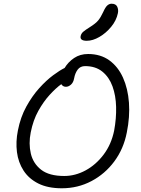

<svg xmlns="http://www.w3.org/2000/svg" viewBox="-20 -1001 756 1031"><path d="M312 10Q237 10 186 -15.5Q135 -41 106.5 -85Q78 -129 71 -184.5Q64 -240 76 -300Q90 -372 121.5 -429Q153 -486 191 -528Q229 -570 265.5 -597Q302 -624 327 -636Q346 -668 378 -689.5Q410 -711 453 -711Q520 -711 567 -677Q614 -643 640.5 -584Q667 -525 672.5 -449.5Q678 -374 661 -290Q644 -202 594 -134.5Q544 -67 471 -28.5Q398 10 312 10ZM145 -290Q133 -230 145.5 -176.5Q158 -123 201 -89.5Q244 -56 325 -56Q384 -56 439.5 -86Q495 -116 536.5 -171Q578 -226 593 -300Q605 -365 603.5 -426.5Q602 -488 584 -537.5Q566 -587 529.5 -616.5Q493 -646 437 -646Q411 -646 397 -627Q383 -608 378 -580Q374 -558 361 -546.5Q348 -535 334 -535Q318 -535 309 -549Q280 -528 247 -492Q214 -456 186 -406Q158 -356 145 -290ZM446 -782Q408 -782 413 -807Q416 -821 427 -830.5Q438 -840 462 -855Q494 -875 507.5 -891.5Q521 -908 534 -936Q546 -963 556.5 -972Q567 -981 579 -981Q602 -981 609.5 -965Q617 -949 613 -930Q605 -891 577 -857Q549 -823 513.5 -802.5Q478 -782 446 -782Z"/></svg>

Font: Shantell Sans Normal
Style: Italic
Weight: 300
Italic angle: -11.31°
Designer: Stephen Nixon, Anya Danilova, Shantell Martin
Foundry: Arrow Type
Version: Version 1.008;[a672d596b]